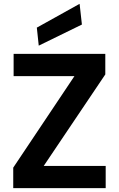

<svg xmlns="http://www.w3.org/2000/svg" viewBox="-20 -981 620 1001"><path d="M49 0V-107L368 -584H51V-700H529V-593L208 -116H531V0ZM182 -743 172 -837 395 -961 407 -853Z"/></svg>

Font: DM Sans 16pt ExtraBold
Style: Regular
Weight: 800
Version: Version 4.004;gftools[0.9.30]